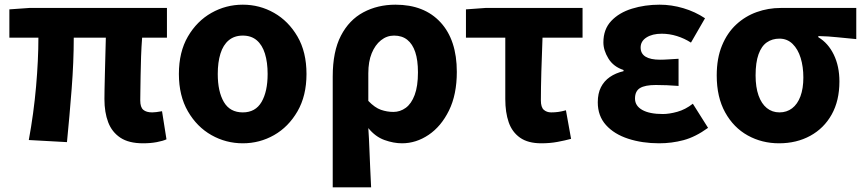

<svg xmlns="http://www.w3.org/2000/svg" viewBox="-20 -598 3690 820"><path d="M591 14Q530 14 494 -10Q458 -34 442 -76Q426 -118 426 -175Q426 -189 426.5 -217.5Q427 -246 428 -283.5Q429 -321 430 -361Q431 -401 432 -437H295Q295 -334 286 -218Q277 -102 266 9L103 0Q124 -114 134 -228Q144 -342 144 -437H20V-558L105 -564H693V-437H587Q584 -399 582.5 -356.5Q581 -314 580.5 -275.5Q580 -237 579.5 -208.5Q579 -180 579 -169Q579 -140 592 -129Q605 -118 630 -118Q644 -118 672 -123L691 -3Q676 4 649.5 9Q623 14 591 14Z M1017 14Q945 14 883 -21Q821 -56 782.5 -122.5Q744 -189 744 -282Q744 -376 782.5 -442Q821 -508 883 -543Q945 -578 1017 -578Q1089 -578 1150.5 -543Q1212 -508 1250.5 -442Q1289 -376 1289 -282Q1289 -189 1250.5 -122.5Q1212 -56 1150.5 -21Q1089 14 1017 14ZM1017 -118Q1071 -118 1097 -162.5Q1123 -207 1123 -282Q1123 -332 1111.5 -369Q1100 -406 1076.5 -426Q1053 -446 1017 -446Q981 -446 957 -426Q933 -406 921.5 -369Q910 -332 910 -282Q910 -207 936 -162.5Q962 -118 1017 -118Z M1401 202V-271Q1401 -378 1436 -445.5Q1471 -513 1532 -545.5Q1593 -578 1669 -578Q1792 -578 1861.5 -502.5Q1931 -427 1931 -291Q1931 -194 1897.5 -126Q1864 -58 1810.5 -22Q1757 14 1697 14Q1661 14 1622 0Q1583 -14 1553 -51Q1556 -7 1557.5 35Q1559 77 1561 118Q1563 159 1565 202ZM1660 -120Q1689 -120 1713 -137.5Q1737 -155 1751 -192.5Q1765 -230 1765 -289Q1765 -341 1753.5 -375.5Q1742 -410 1719.5 -428Q1697 -446 1663 -446Q1632 -446 1607 -426Q1582 -406 1567.5 -370.5Q1553 -335 1553 -285V-167Q1581 -138 1607 -129Q1633 -120 1660 -120Z M2292 14Q2235 14 2201 -10Q2167 -34 2152.5 -76Q2138 -118 2138 -175V-437H1970V-558L2053 -564H2468V-437H2297Q2294 -363 2292 -292.5Q2290 -222 2290 -169Q2290 -140 2302.5 -129Q2315 -118 2334 -118Q2350 -118 2364.5 -120Q2379 -122 2397 -127L2419 -5Q2393 2 2361 8Q2329 14 2292 14Z M2795 14Q2723 14 2663 -5.5Q2603 -25 2568 -64Q2533 -103 2533 -161Q2533 -199 2546.5 -225.5Q2560 -252 2584.5 -269Q2609 -286 2643 -294V-299Q2600 -313 2578.5 -348Q2557 -383 2557 -417Q2557 -473 2590.5 -508.5Q2624 -544 2679 -561Q2734 -578 2797 -578Q2848 -578 2898.5 -563Q2949 -548 2991 -520L2931 -416Q2903 -434 2871 -444Q2839 -454 2806 -454Q2766 -454 2741 -438Q2716 -422 2716 -395Q2716 -369 2737 -356Q2758 -343 2799 -343Q2816 -343 2837 -344.5Q2858 -346 2878 -347V-231Q2853 -233 2828.5 -234Q2804 -235 2781 -235Q2735 -235 2713.5 -222Q2692 -209 2692 -177Q2692 -146 2723 -128.5Q2754 -111 2811 -111Q2838 -111 2872.5 -120.5Q2907 -130 2939 -155L3004 -52Q2950 -13 2899.5 0.5Q2849 14 2795 14Z M3307 14Q3234 14 3173.5 -19.5Q3113 -53 3077 -118Q3041 -183 3041 -276Q3041 -349 3063.5 -403.5Q3086 -458 3124.5 -493.5Q3163 -529 3212 -546.5Q3261 -564 3314 -564H3637V-431Q3591 -435 3555 -439Q3519 -443 3475 -444V-439Q3517 -414 3541 -364.5Q3565 -315 3565 -250Q3565 -168 3532 -109Q3499 -50 3440.5 -18Q3382 14 3307 14ZM3309 -118Q3340 -118 3363 -135.5Q3386 -153 3398.5 -186.5Q3411 -220 3411 -267Q3411 -313 3399.5 -350.5Q3388 -388 3365 -410.5Q3342 -433 3309 -433Q3278 -433 3255 -417Q3232 -401 3219.5 -366Q3207 -331 3207 -276Q3207 -226 3219.5 -190.5Q3232 -155 3255 -136.5Q3278 -118 3309 -118Z"/></svg>

Font: Noto Sans JP ExtraBold
Style: Regular
Weight: 800
Designer: Ryoko NISHIZUKA  (kana, bopomofo & ideographs); Paul D. Hunt (Latin, Greek & Cyrillic); Sandoll Communications , Soo-you
Foundry: Adobe
Version: Version 2.004-H2;hotconv 1.0.118;makeotfexe 2.5.65603